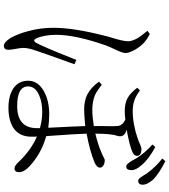

<svg xmlns="http://www.w3.org/2000/svg" viewBox="40 -890 891 1012"><g transform="rotate(90 486.0 -383.5)"><path d="M221 42C235 42 242 34 242 19C242 12 241 1 238 -15C234 -35 232 -50 232 -61C232 -78 237 -100 246 -126C253 -147 273 -205 307 -299C312 -314 316 -324 318 -330L295 -340C294 -336 291 -329 287 -319C243 -208 215 -144 204 -126C196 -115 189 -115 183 -126C170 -154 163 -190 163 -233C163 -302 182 -390 219 -496C226 -513 234 -532 244 -553C254 -574 259 -590 259 -599C259 -612 253 -629 241 -650C230 -669 217 -685 203 -698C188 -711 173 -720 159 -727L142 -715L144 -712C161 -691 173 -675 180 -664C191 -645 197 -627 197 -612C197 -595 190 -563 175 -516C173 -509 172 -505 171 -502C170 -499 169 -493 167 -485C140 -380 126 -292 126 -219C126 -172 132 -126 145 -81C154 -47 166 -18 179 6C194 30 208 42 221 42ZM547 18C594 18 631 8 658 -11C686 -32 700 -63 700 -103C700 -115 700 -125 699 -132C746 -112 791 -80 833 -36C846 -21 858 -14 867 -14C880 -14 887 -22 887 -38C887 -55 877 -74 856 -93C812 -134 759 -164 697 -181C697 -184 697 -189 696 -195C689 -290 685 -356 684 -394C744 -405 794 -419 834 -435C853 -443 863 -453 863 -465C863 -473 858 -479 849 -484C841 -488 832 -490 823 -490C821 -490 817 -488 811 -485C802 -480 793 -476 785 -473C759 -461 725 -450 684 -440C684 -496 688 -535 696 -558C705 -590 680 -600 663 -605C722 -616 762 -626 784 -637C795 -643 801 -650 801 -659C801 -675 789 -683 764 -683C760 -683 753 -681 743 -677C732 -672 721 -667 712 -664C660 -646 610 -637 563 -637C543 -637 525 -640 508 -646C493 -651 476 -661 456 -675L442 -661C479 -612 511 -595 566 -595C579 -595 594 -596 610 -598C633 -587 644 -572 644 -552C645 -542 645 -518 644 -481C644 -459 644 -443 644 -432C612 -427 584 -424 559 -424C529 -424 503 -429 481 -438C468 -444 449 -456 426 -474L410 -459C431 -430 454 -410 477 -398C499 -387 525 -381 556 -381C575 -381 602 -383 637 -386C640 -387 643 -387 644 -387C645 -356 647 -304 651 -230C652 -213 652 -200 653 -192C628 -195 605 -197 583 -197C533 -197 491 -187 457 -167C422 -146 405 -119 405 -86C405 -53 418 -27 445 -8C471 9 505 18 547 18ZM538 -28C469 -28 435 -47 435 -86C435 -111 451 -131 482 -144C507 -155 536 -160 571 -160C598 -160 626 -156 655 -148V-133C655 -63 616 -28 538 -28ZM876 -625C878 -643 869 -663 848 -686C829 -709 798 -732 755 -756L741 -741C772 -714 796 -685 814 -656C817 -651 820 -645 825 -636C837 -615 847 -604 854 -603C868 -602 875 -609 876 -625ZM953 -687C954 -705 944 -725 923 -748C902 -767 871 -788 829 -809L815 -793C844 -770 869 -745 890 -716C895 -710 900 -701 907 -690C916 -675 924 -667 930 -666C944 -665 952 -672 953 -687Z"/></g></svg>

Font: AllPunType Light
Style: Regular
Weight: 300
Version: 1.0